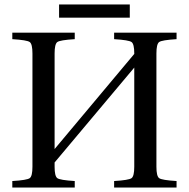

<svg xmlns="http://www.w3.org/2000/svg" viewBox="-20 -838 844 858"><path d="M244 -759V-818H560V-759ZM35 0V-29Q101 -33 113 -42Q125 -51 125 -93V-599Q125 -641 113 -650Q101 -659 35 -663V-692H314V-663Q248 -659 236 -650Q224 -641 224 -599V-172L580 -597V-599Q580 -641 568 -650Q556 -659 490 -663V-692H769V-663Q703 -659 691 -650Q679 -641 679 -599V-93Q679 -51 691 -42Q703 -33 769 -29V0H490V-29Q556 -33 568 -42Q580 -51 580 -93V-536L224 -112V-93Q224 -51 236 -42Q248 -33 314 -29V0Z"/></svg>

Font: Linguistics Pro
Style: Regular
Weight: 400
Designer: Stefan Peev, Context Ltd
Foundry: Stefan Peev, Context Ltd
Version: Version 001.000